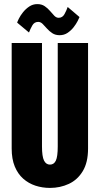

<svg xmlns="http://www.w3.org/2000/svg" viewBox="-20 -911 490 942"><path d="M225.1 11Q187.8 11 153.8 -0.1Q119.9 -11.3 93.7 -34.5Q67.5 -57.7 52.4 -94.3Q37.3 -130.9 37.3 -182.3V-700H186V-192.9Q186 -143.1 196 -123.2Q206 -103.4 225.1 -103.4Q244.9 -103.4 254.1 -123.2Q263.3 -143 263.3 -192.6V-700H412V-182.3Q412 -113.9 386.1 -71.3Q360.3 -28.6 317.7 -8.8Q275.1 11 225.1 11ZM272.5 -738.3Q251.5 -738.3 236.6 -748.2Q221.6 -758.1 210.4 -770.9Q199.2 -783.8 189.2 -793.7Q179.2 -803.6 167.6 -803.6Q148.2 -803.6 138.4 -786Q128.5 -768.4 122.2 -751.5L64.1 -800Q65.6 -805.6 72.9 -820.2Q80.2 -834.9 93.1 -851.1Q106.1 -867.3 123.7 -879.1Q141.3 -890.9 163.2 -890.9Q184.2 -890.9 199.2 -880.8Q214.1 -870.6 225.4 -857.3Q236.6 -843.9 246.4 -833.8Q256.2 -823.7 267.8 -823.7Q286.4 -823.7 296.3 -841.5Q306.2 -859.4 312.1 -876.8L370.1 -827.3Q368.2 -822.1 360.9 -807.7Q353.6 -793.3 341.2 -777.3Q328.7 -761.4 311.6 -749.8Q294.5 -738.3 272.5 -738.3Z"/></svg>

Font: League Mono Thin Condensed
Style: Regular
Weight: 100
Width: 1
Designer: Tyler Finck
Foundry: The League of Moveable Type / Tyler Finck
Version: Version 2.300;RELEASE